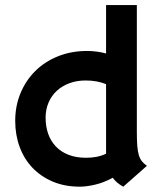

<svg xmlns="http://www.w3.org/2000/svg" viewBox="-20 -718 625 746"><path d="M39.1 -248.5Q39.1 -306.2 59.6 -355.7Q80.1 -405.3 116.9 -441.9Q153.8 -478.5 205.3 -499.3Q256.8 -520 318.4 -520Q355.5 -520 392.1 -510.3V-698.2H511.7V-205.6Q511.7 -172.4 513.4 -150.9Q515.1 -129.4 519.5 -115Q523.9 -100.6 531.5 -91.3Q539.1 -82 550.8 -73.7L459 7.3Q432.6 -6.8 418 -27.3Q384.3 -8.8 350.3 -0.7Q316.4 7.3 290 7.3Q231.9 7.3 185.5 -12.2Q139.2 -31.7 106.4 -65.9Q73.7 -100.1 56.4 -147Q39.1 -193.8 39.1 -248.5ZM157.2 -260.7Q157.2 -227.1 167 -198.7Q176.8 -170.4 196.5 -149.4Q216.3 -128.4 245.8 -116.7Q275.4 -105 314.5 -105Q335.4 -105 354.7 -108.6Q374 -112.3 392.1 -120.6V-391.1Q356.9 -405.3 313 -405.3Q277.8 -405.3 249.3 -394.5Q220.7 -383.8 200.2 -364.7Q179.7 -345.7 168.5 -319.1Q157.2 -292.5 157.2 -260.7Z"/></svg>

Font: Hammersmith One
Style: Regular
Weight: 400
Designer: Nicole Fally
Foundry: Nicole Fally
Version: Version 1.002